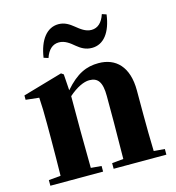

<svg xmlns="http://www.w3.org/2000/svg" viewBox="-118 -919 934 1020"><g transform="rotate(-15 348.5 -409.0)"><path d="M174 -666 199 -658C213 -700 238 -724 273 -724C306 -724 331 -704 356 -683C377 -666 401 -650 437 -650C501 -650 544 -705 557 -802L533 -810C519 -767 494 -743 459 -743C426 -743 401 -764 376 -784C355 -801 330 -818 296 -818C232 -818 188 -761 174 -666ZM443 0H671V-31L611 -36C609 -94 608 -179 608 -238V-370C608 -501 543 -563 448 -563C382 -563 327 -540 261 -464L255 -553L242 -562L24 -499V-475L97 -467C100 -419 101 -386 101 -321V-238C101 -182 100 -96 99 -37L33 -31V0H323V-31L265 -36L263 -238V-431C306 -469 347 -488 377 -488C424 -488 446 -460 446 -383V-238L444 -37L381 -31V0Z"/></g></svg>

Font: GenKiMin2 TW H
Style: Regular
Weight: 900
Version: Version 2.100;PS 2.1;hotconv 16.6.51;makeotf.lib2.5.65220 DE